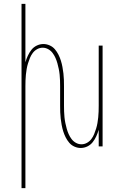

<svg xmlns="http://www.w3.org/2000/svg" viewBox="-20 -755 640 990"><path d="M91 215V-735H111V-434Q116 -451 123.5 -467.5Q131 -484 142 -498Q153 -512 169.5 -520Q186 -528 204 -528Q220 -528 236 -521Q252 -514 263 -501Q274 -488 281.5 -473Q289 -458 294 -442Q299 -426 302 -409.5Q305 -393 307 -376.5Q309 -360 309.5 -343.5Q310 -327 310 -310V-210Q310 -195 310.5 -180Q311 -165 312.5 -150Q314 -135 317 -120.5Q320 -106 324 -91.5Q328 -77 334 -63.5Q340 -50 349 -38Q358 -26 371.5 -18.5Q385 -11 400 -11Q415 -11 428.5 -18.5Q442 -26 451 -38Q460 -50 465.5 -63.5Q471 -77 475.5 -91.5Q480 -106 482.5 -120.5Q485 -135 486.5 -150Q488 -165 488.5 -180Q489 -195 489 -210V-520H509V0H489V-86Q484 -69 476.5 -52.5Q469 -36 458 -22Q447 -8 430.5 0Q414 8 396 8Q380 8 364 1Q348 -6 337 -19Q326 -32 318.5 -47Q311 -62 306 -78Q301 -94 298 -110.5Q295 -127 293 -143.5Q291 -160 290.5 -176.5Q290 -193 290 -210V-310Q290 -325 289.5 -340Q289 -355 287.5 -370Q286 -385 283 -399.5Q280 -414 276 -428.5Q272 -443 266 -456.5Q260 -470 251 -482Q242 -494 228.5 -501.5Q215 -509 200 -509Q185 -509 171.5 -501.5Q158 -494 149 -482Q140 -470 134.5 -456.5Q129 -443 124.5 -428.5Q120 -414 117.5 -399.5Q115 -385 113.5 -370Q112 -355 111.5 -340Q111 -325 111 -310V215Z"/></svg>

Font: Iosevka Thin Extended
Style: Regular
Weight: 100
Width: 7
Monospace: yes
Designer: Belleve Invis
Foundry: Belleve Invis
Version: Version 32.5.0; ttfautohint (v1.8.4)